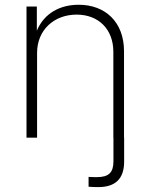

<svg xmlns="http://www.w3.org/2000/svg" viewBox="-20 -573 626 799"><path d="M134.3 -353C134.3 -448.2 205.1 -512.2 298.8 -512.2C390.1 -512.2 451.7 -451.2 451.7 -357.4V0H452.1V98.1C452.1 145 432.6 164.1 383.3 164.1C375.5 164.1 360.4 164.1 348.6 163.1V204.1C359.4 205.1 376.5 205.6 389.2 205.6C460 205.6 496.6 170.9 496.6 99.6V0H496.1V-359.9C496.1 -480.5 418.9 -553.2 307.6 -553.2C231.4 -553.2 164.6 -519.5 133.3 -445.3V-545.9H90.3V0H134.3Z"/></svg>

Font: Raveo ExtraLight
Style: Regular
Weight: 200
Designer: Jakub Foglar, Rasmus Andersson (Inter)
Foundry: Jakubfoglar.com
Version: Version 1.100;Glyphs 3.2.3 (3260)